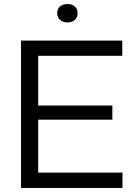

<svg xmlns="http://www.w3.org/2000/svg" viewBox="-20 -930 662 950"><path d="M84 0V-729H585V-654H169V-408H536V-338H169V-76H586V0ZM314 -819Q291 -819 277 -831.5Q263 -844 263 -865Q263 -886 277 -898Q291 -910 314 -910Q336 -910 350 -898Q364 -886 364 -865Q364 -844 350 -831.5Q336 -819 314 -819Z"/></svg>

Font: Mona Sans
Style: Regular
Weight: 400
Designer: Deni Anggara
Foundry: GitHub
Version: Version 2.000;Glyphs 3.2.3 (3260)